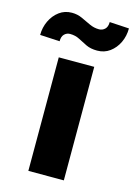

<svg xmlns="http://www.w3.org/2000/svg" viewBox="-160 -802 606 863"><g transform="rotate(15 143.0 -370.5)"><path d="M225.6 -528.3V0H60.5V-528.3ZM240.7 -740.7 331.5 -735.4Q331.5 -699.7 317.1 -669.4Q302.7 -639.2 277.3 -620.6Q252 -602.1 218.8 -602.1Q188.5 -602.1 167.2 -612.3Q146 -622.6 126.7 -632.8Q107.4 -643.1 82.5 -643.1Q67.4 -643.1 56.4 -632.3Q45.4 -621.6 45.4 -599.1L-46.4 -604Q-46.4 -638.7 -32 -669.2Q-17.6 -699.7 7.8 -718.5Q33.2 -737.3 66.4 -737.3Q91.8 -737.3 113.8 -727.3Q135.7 -717.3 157.2 -707Q178.7 -696.8 202.1 -696.8Q217.8 -696.8 229.2 -707.5Q240.7 -718.3 240.7 -740.7Z"/></g></svg>

Font: Vazirmatn RD UI FD Black
Style: Regular
Weight: 900
Designer: Saber Rastikerdar
Foundry: Saber Rastikerdar
Version: Version 33.003